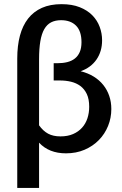

<svg xmlns="http://www.w3.org/2000/svg" viewBox="-20 -748 603 946"><path d="M305 7.5C338.7 7.5 369.2 1.6 396.8 -10.2C424.2 -22.1 447.8 -38 467.2 -58C486.8 -78 501.8 -101.2 512.5 -127.5C523.2 -153.8 528.5 -181.7 528.5 -211C528.5 -234 525.1 -255.5 518.2 -275.5C511.4 -295.5 501.6 -313.5 488.7 -329.5C475.9 -345.5 460.2 -359.3 441.5 -370.8C422.8 -382.3 401.5 -391 377.5 -397C411.2 -409 437.2 -428.3 455.5 -454.8C473.8 -481.3 483 -512.8 483 -549.5C483 -572.2 479.1 -594.2 471.2 -615.5C463.4 -636.8 451.3 -655.8 435 -672.5C418.7 -689.2 397.9 -702.5 372.7 -712.5C347.6 -722.5 317.7 -727.5 283 -727.5C246 -727.5 213.8 -721.4 186.5 -709.3C159.2 -697.1 136.5 -679.5 118.5 -656.5C100.5 -633.5 87.1 -605.4 78.2 -572.3C69.4 -539.1 65 -501.5 65 -459.5V178H172.5V-45C205.2 -10 249.3 7.5 305 7.5ZM262.5 -436.5H244.5V-351.5H275.5C294.5 -351.5 312.7 -349.4 330 -345.3C347.3 -341.1 362.7 -334.1 376 -324.3C389.3 -314.4 399.9 -301.2 407.8 -284.5C415.6 -267.8 419.5 -247 419.5 -222C419.5 -202 416.6 -183.1 410.8 -165.3C404.9 -147.4 396.1 -131.9 384.2 -118.8C372.4 -105.6 357.7 -95.2 340 -87.5C322.3 -79.8 301.7 -76 278 -76C254 -76 233.8 -80.4 217.2 -89.3C200.8 -98.1 185.8 -111.8 172.5 -130.5V-456C172.5 -491 174.6 -520.7 178.8 -545C182.9 -569.3 189.4 -589.2 198.2 -604.5C207.1 -619.8 218.3 -631 232 -638C245.7 -645 262 -648.5 281 -648.5C312.3 -648.5 336.9 -639.5 354.8 -621.5C372.6 -603.5 381.5 -576.3 381.5 -540C381.5 -521 378.7 -504.9 373 -491.8C367.3 -478.6 359.3 -467.9 349 -459.8C338.7 -451.6 326.2 -445.7 311.5 -442C296.8 -438.3 280.5 -436.5 262.5 -436.5Z"/></svg>

Font: Lato Semibold
Style: Regular
Weight: 600
Designer: Lukasz Dziedzic
Foundry: tyPoland Lukasz Dziedzic
Version: Version 2.006; 2014-01-15